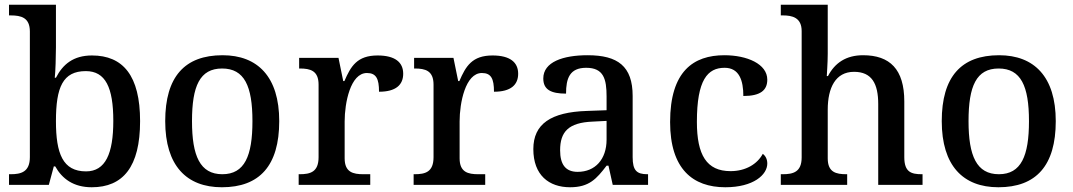

<svg xmlns="http://www.w3.org/2000/svg" viewBox="-20 -780 4527 810"><path d="M367 10C499 10 571 -76 571 -269C571 -461 499 -546 368 -546C290 -546 245 -509 216 -452H211C214 -476 216 -544 216 -580V-760H18V-715H25C69 -715 106 -706 106 -647V-117C106 -54 68 -45 25 -45H18V0H186L207 -78H213C242 -26 290 10 367 10ZM343 -57C245 -57 216 -132 216 -269C216 -412 245 -480 342 -480C425 -480 458 -411 458 -270C458 -132 425 -57 343 -57Z M916 10C1075 10 1158 -81 1158 -269C1158 -456 1067 -547 919 -547C759 -547 677 -456 677 -269C677 -81 767 10 916 10ZM918 -45C824 -45 790 -122 790 -269C790 -417 823 -491 917 -491C1011 -491 1045 -417 1045 -269C1045 -122 1012 -45 918 -45Z M1240 0H1542V-45H1513C1470 -45 1434 -53 1434 -112V-268C1434 -345 1458 -472 1528 -472C1567 -472 1579 -448 1579 -393C1650 -393 1681 -422 1681 -469C1681 -517 1647 -546 1573 -546C1487 -546 1460 -501 1433 -438H1428L1408 -536H1242V-491H1245C1289 -491 1324 -482 1324 -423V-117C1324 -54 1289 -45 1244 -45H1240Z M1725 0H2027V-45H1998C1955 -45 1919 -53 1919 -112V-268C1919 -345 1943 -472 2013 -472C2052 -472 2064 -448 2064 -393C2135 -393 2166 -422 2166 -469C2166 -517 2132 -546 2058 -546C1972 -546 1945 -501 1918 -438H1913L1893 -536H1727V-491H1730C1774 -491 1809 -482 1809 -423V-117C1809 -54 1774 -45 1729 -45H1725Z M2385 10C2466 10 2497 -26 2539 -81H2547L2565 0H2714V-45H2711C2666 -45 2649 -61 2649 -117V-375C2649 -501 2586 -547 2459 -547C2356 -547 2272 -519 2272 -449C2272 -402 2304 -385 2368 -385C2368 -449 2383 -494 2453 -494C2527 -494 2539 -446 2539 -373V-315L2456 -312C2304 -307 2230 -257 2230 -151C2230 -41 2296 10 2385 10ZM2417 -55C2366 -55 2343 -86 2343 -146C2343 -223 2377 -263 2481 -267L2539 -270V-191C2539 -108 2491 -55 2417 -55Z M3040 10C3159 10 3217 -43 3217 -90C3217 -108 3210 -122 3198 -131C3175 -88 3126 -58 3062 -58C2961 -58 2920 -126 2920 -266C2920 -443 2965 -494 3037 -494C3099 -494 3116 -440 3116 -375C3188 -375 3217 -399 3217 -444C3217 -510 3132 -547 3036 -547C2906 -547 2807 -480 2807 -265C2807 -67 2903 10 3040 10Z M3274 0H3554V-45H3551C3507 -45 3472 -53 3472 -112V-317C3472 -410 3505 -477 3583 -477C3658 -477 3685 -427 3685 -341V0H3872V-45H3869C3824 -45 3795 -54 3795 -117V-352C3795 -488 3734 -547 3621 -547C3550 -547 3502 -515 3473 -459H3468C3468 -464 3472 -514 3472 -553V-760H3274V-715H3283C3322 -715 3362 -706 3362 -649V-116C3362 -54 3326 -45 3282 -45H3274Z M4192 10C4351 10 4434 -81 4434 -269C4434 -456 4343 -547 4195 -547C4035 -547 3953 -456 3953 -269C3953 -81 4043 10 4192 10ZM4194 -45C4100 -45 4066 -122 4066 -269C4066 -417 4099 -491 4193 -491C4287 -491 4321 -417 4321 -269C4321 -122 4288 -45 4194 -45Z"/></svg>

Font: Noto Serif Ethiopic Medium
Style: Regular
Weight: 500
Designer: Monotype Design Team
Foundry: Monotype Imaging Inc.
Version: Version 2.102